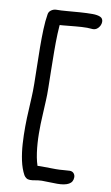

<svg xmlns="http://www.w3.org/2000/svg" viewBox="-114 -872 691 1192"><g transform="rotate(10 232.0 -276.0)"><path d="M165 265Q151 265 141.5 258.5Q132 252 126 242Q106 205 95.5 156Q85 107 81.5 52Q78 -3 78.5 -58Q79 -113 82 -161Q85 -209 86 -243Q88 -277 87.5 -327.5Q87 -378 85.5 -437Q84 -496 83.5 -556Q83 -616 85 -670.5Q87 -725 94 -766Q96 -783 111 -793.5Q126 -804 143 -804Q171 -804 210 -807.5Q249 -811 291.5 -814Q334 -817 368 -817Q399 -817 417.5 -809Q436 -801 436 -779Q436 -766 429.5 -753.5Q423 -741 412 -733Q401 -725 386 -725Q377 -725 369 -726Q361 -727 351 -727Q319 -727 278 -723Q237 -719 199 -715.5Q161 -712 135 -713L184 -751Q178 -711 176 -658Q174 -605 174.5 -545.5Q175 -486 176 -428Q177 -370 178 -320.5Q179 -271 177 -238Q176 -200 172.5 -145.5Q169 -91 169.5 -29Q170 33 178 91.5Q186 150 205 195L152 178Q183 169 225 170Q267 171 311 171Q336 171 360.5 168.5Q385 166 398 166Q415 166 424 176.5Q433 187 433 201Q433 231 408 245Q383 259 336 259Q311 259 285.5 258Q260 257 238 257Q215 258 197.5 261.5Q180 265 165 265Z"/></g></svg>

Font: Shantell Sans
Style: Regular
Weight: 400
Designer: Stephen Nixon, Anya Danilova, Shantell Martin
Foundry: Arrow Type
Version: Version 1.008;[ac192a2d6]